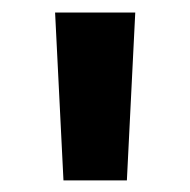

<svg xmlns="http://www.w3.org/2000/svg" viewBox="-20 -748 311 314"><path d="M83.8 -453 70.1 -727.5H201.2L187.5 -453Z"/></svg>

Font: Inter Khmer Looped
Style: Regular
Weight: 400
Designer: Rasmus Andersson, Sovichet Tep
Foundry: Anagata Design
Version: Version 1.000